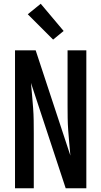

<svg xmlns="http://www.w3.org/2000/svg" viewBox="-20 -1003 540 1023"><path d="M60 0V-735H170L355 -174Q352 -207 349 -240.5Q346 -274 343.5 -307.5Q341 -341 340.5 -374.5Q340 -408 340 -441V-735H440V0H330L145 -561Q148 -528 151 -494.5Q154 -461 156.5 -427.5Q159 -394 159.5 -360.5Q160 -327 160 -294V0ZM263 -792 128 -927 197 -983 319 -838Z"/></svg>

Font: Iosevka Semibold
Style: Regular
Weight: 600
Monospace: yes
Designer: Belleve Invis
Foundry: Belleve Invis
Version: Version 33.2.3; ttfautohint (v1.8.4)